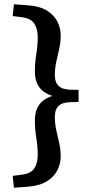

<svg xmlns="http://www.w3.org/2000/svg" viewBox="-20 -762 428 903"><path d="M349.5 -339.5V-282.5L312.5 -281.5Q273.5 -281 255.8 -264Q238 -247 238 -214Q238 -179 245 -148.2Q252 -117.5 258.8 -88Q265.5 -58.5 265.5 -26Q265.5 7 250.2 38Q235 69 201.2 90.2Q167.5 111.5 112 116L45.5 121L39.5 65L80 60Q125.5 54.5 141.5 29.5Q157.5 4.5 157.5 -33.5Q157.5 -71.5 150.8 -113.2Q144 -155 144 -196.5Q144 -239.5 163.2 -267.8Q182.5 -296 225.5 -311Q182.5 -325.5 163.2 -354Q144 -382.5 144 -424.5Q144 -466.5 150.8 -508.2Q157.5 -550 157.5 -588Q157.5 -625.5 141.5 -650.8Q125.5 -676 80 -681.5L39.5 -686.5L45.5 -742L112 -737Q167.5 -733 201.2 -711.8Q235 -690.5 250.2 -659.8Q265.5 -629 265.5 -596Q265.5 -563.5 258.8 -533.5Q252 -503.5 245 -472.8Q238 -442 238 -407Q238 -374.5 255.8 -357.8Q273.5 -341 312.5 -340Z"/></svg>

Font: Newsreader 6pt
Style: Regular
Weight: 400
Designer: Hugues Gentile
Foundry: Production Type
Version: Version 1.003; ttfautohint (v1.8.3)